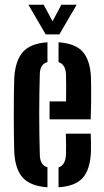

<svg xmlns="http://www.w3.org/2000/svg" viewBox="-20 -787 440 815"><path d="M40.5 -141.5Q39.5 -170 39 -211.2Q38.5 -252.5 38.5 -298Q38.5 -343.5 39 -385.2Q39.5 -427 40.5 -457Q45.5 -532 78.2 -567.5Q111 -603 181.5 -607.5V-523.5Q150 -515 149 -473Q146.5 -383.5 146.5 -301.2Q146.5 -219 149 -130.5Q150 -85 181.5 -77V8Q110 3 77.2 -32.2Q44.5 -67.5 40.5 -141.5ZM190.5 -280.5V-356.5H260.5Q261 -396.5 260.8 -428.5Q260.5 -460.5 260 -473Q257.5 -514.5 228.5 -523V-607.5Q298 -603 330 -568.5Q362 -534 366 -461Q366.5 -448 366.8 -419.2Q367 -390.5 366.8 -354Q366.5 -317.5 365 -280.5ZM228.5 8V-76.5Q257.5 -85 260 -130.5Q260.5 -146 260.5 -168.8Q260.5 -191.5 259.5 -219.5H365Q366 -205.5 366.2 -182.5Q366.5 -159.5 366 -141.5Q362.5 -66.5 330.8 -31.5Q299 3.5 228.5 8ZM174 -641 100.5 -767H165.5L203 -696.5L240.5 -767H305.5L232 -641Z"/></svg>

Font: Big Shoulders Stencil Display
Style: Bold
Weight: 700
Designer: Patric King
Foundry: XO Type Co
Version: Version 1.000